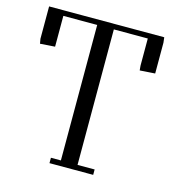

<svg xmlns="http://www.w3.org/2000/svg" viewBox="-105 -796 841 891"><g transform="rotate(15 316.0 -351.0)"><path d="M22 -546.9V-702.1H575.2L578.1 -676.8V-528.8L504.9 -523.9L502.9 -546.9V-676.8H339.8V-25.9H421.9V0H211.9V-25.9H259.8V-676.8H97.2V-528.8L25.9 -523.9Z"/></g></svg>

Font: Dehuti Alt
Style: Book
Weight: 400
Version: Version 1.2